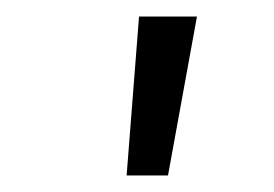

<svg xmlns="http://www.w3.org/2000/svg" viewBox="-20 -704 331 232"><path d="M148 -684H218L183 -492H133Z"/></svg>

Font: Bellota Text
Style: Italic
Weight: 400
Italic angle: -7.5°
Designer: Kemie Guaida
Foundry: Kemie Guaida
Version: Version 4.001